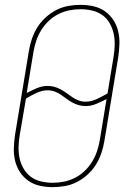

<svg xmlns="http://www.w3.org/2000/svg" viewBox="-20 -763 540 791"><path d="M197 8Q169 8 143 2Q117 -4 96.5 -18.5Q76 -33 62 -54.5Q48 -76 42 -101.5Q36 -127 37 -154Q38 -181 42 -208L99 -553Q103 -578 111.5 -603Q120 -628 134 -650.5Q148 -673 168.5 -691.5Q189 -710 212.5 -722Q236 -734 261.5 -738.5Q287 -743 312 -743Q340 -743 366 -737Q392 -731 412.5 -716.5Q433 -702 447 -680.5Q461 -659 467 -633.5Q473 -608 472 -581Q471 -554 467 -527L410 -182Q406 -157 397.5 -132Q389 -107 375 -84.5Q361 -62 340.5 -43.5Q320 -25 296.5 -13Q273 -1 247.5 3.5Q222 8 197 8ZM333 -344Q345 -344 356.5 -347Q368 -350 379 -355Q390 -360 401 -366Q412 -372 423 -378L448 -530Q452 -554 452.5 -578.5Q453 -603 448 -625.5Q443 -648 431.5 -668Q420 -688 401.5 -701Q383 -714 359.5 -719.5Q336 -725 312 -725Q289 -725 266 -720.5Q243 -716 221 -705Q199 -694 181 -677Q163 -660 150 -639Q137 -618 129.5 -595.5Q122 -573 118 -550L90 -380Q111 -391 132.5 -400Q154 -409 176 -409Q191 -409 205 -405Q219 -401 231.5 -394Q244 -387 255.5 -378.5Q267 -370 279 -362Q291 -354 304.5 -349Q318 -344 333 -344ZM197 -10Q220 -10 243 -14.5Q266 -19 288 -30Q310 -41 328 -58Q346 -75 359 -96Q372 -117 379.5 -139.5Q387 -162 391 -185L419 -355Q398 -344 376.5 -335Q355 -326 333 -326Q318 -326 304 -330Q290 -334 277.5 -341Q265 -348 253.5 -356.5Q242 -365 230.5 -373Q219 -381 205 -386Q191 -391 176 -391Q164 -391 152.5 -388Q141 -385 130 -380Q119 -375 108 -369Q97 -363 87 -357L61 -205Q57 -181 56.5 -156.5Q56 -132 61 -109.5Q66 -87 78 -67Q90 -47 108 -34Q126 -21 149.5 -15.5Q173 -10 197 -10Z"/></svg>

Font: Iosevka SS04 Thin
Style: Italic
Weight: 100
Italic angle: -9°
Monospace: yes
Designer: Belleve Invis
Foundry: Belleve Invis
Version: Version 19.0.0; ttfautohint (v1.8.4)